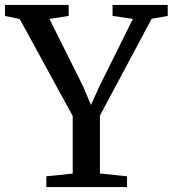

<svg xmlns="http://www.w3.org/2000/svg" viewBox="-34 -763 704 783"><path d="M262.5 -55V-290L46.5 -685.5L-13.5 -698V-743H246V-698L167.5 -686L305 -410.5L337 -335L371 -410L508 -686L425 -698V-743H650V-698L584.5 -686.5L373.5 -291.5V-55.5L484 -44V0H155V-44Z"/></svg>

Font: Merriweather Text
Style: Regular
Weight: 400
Designer: Eben Sorkin
Foundry: Eben Sorkin
Version: Version 2.100; ttfautohint (v1.7.19-72a1) -l 8 -r 50 -G 200 